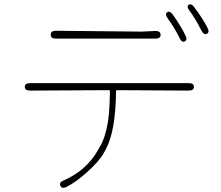

<svg xmlns="http://www.w3.org/2000/svg" viewBox="-20 -852 1040 905"><path d="M294 29Q272 40 265 24Q257 8 279 -1Q386 -48 439 -140Q445 -151 451 -161Q477 -204 489 -279Q497 -332 498 -422Q498 -427 493 -427L121 -425Q97 -425 97 -443Q97 -460 121 -460H870Q894 -460 894 -443Q894 -425 870 -425L532 -427Q527 -427 527 -422Q525 -232 478 -147Q472 -136 466 -125Q443 -88 391.5 -41.5Q340 5 294 29ZM851 -657Q837 -650 827 -672Q804 -719 770 -766Q756 -786 768 -794Q779 -803 794 -784Q833 -729 854 -685Q865 -664 851 -657ZM243 -670Q219 -670 219 -688Q219 -707 243 -707L646 -703Q658 -703 670 -704L712 -706Q736 -707 737 -688Q737 -670 713 -670ZM955 -693Q941 -686 930 -707Q899 -768 873 -802Q858 -821 869 -829Q880 -838 895 -819Q937 -763 958 -721Q969 -700 955 -693Z"/></svg>

Font: Resource Han Rounded KR ExtraLight
Style: Regular
Weight: 250
Designer: Cyano Hao (round all glyphs); Ryoko NISHIZUKA 西塚涼子 (kana, bopomofo & ideographs); Paul D. Hunt (Latin, Greek & Cyrillic)
Foundry: Cyano Hao
Version: 0.990